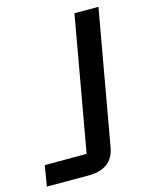

<svg xmlns="http://www.w3.org/2000/svg" viewBox="-116 -801 685 873"><g transform="rotate(-15 226.5 -364.5)"><path d="M-5 0 11 -97H208L320 -729H433L321 -98Q312 -47 278.5 -23.5Q245 0 197 0Z"/></g></svg>

Font: Hubot Sans Medium
Style: Italic
Weight: 500
Italic angle: -10°
Designer: Deni Anggara
Foundry: GitHub
Version: Version 1.001; ttfautohint (v1.8.4.7-5d5b);gftools[0.9.31]